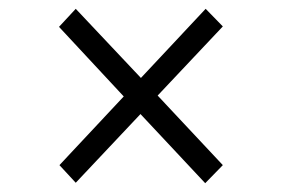

<svg xmlns="http://www.w3.org/2000/svg" viewBox="-20 -577 640 436"><path d="M152 -162 115 -202 261 -358 114 -516 152 -557 300 -400 447 -557 486 -517 338 -360 486 -202 446 -161 299 -318Z"/></svg>

Font: Red Hat Display
Style: Regular
Weight: 300
Designer: Pentagram, MCKL
Foundry: Pentagram, MCKL
Version: Version 1.023